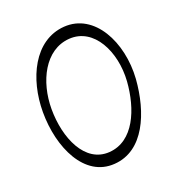

<svg xmlns="http://www.w3.org/2000/svg" viewBox="-107 -633 671 733"><g transform="rotate(-20 228.0 -266.5)"><path d="M236 12C358 4 413 -132 423 -265C433 -412 359 -555 233 -546C109 -537 46 -402 46 -267C46 -122 112 21 236 12ZM81 -267C81 -378 135 -489 236 -496C338 -503 396 -387 388 -268C380 -158 334 -44 233 -37C132 -30 81 -148 81 -267Z"/></g></svg>

Font: Nupuram Condensed Thin
Style: Regular
Weight: 100
Width: 3
Designer: Santhosh Thottingal (santhosh.thottingal@gmail.com)
Foundry: SMC
Version: Version 1.000